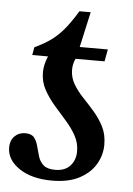

<svg xmlns="http://www.w3.org/2000/svg" viewBox="-47 -630 472 680"><g transform="rotate(5 188.5 -290.0)"><path d="M163 13Q91 13 46.5 -17Q2 -47 2 -91Q2 -116 17 -131Q32 -146 55 -146Q77 -146 86.5 -134Q96 -122 100.5 -104Q105 -86 110.5 -68Q116 -50 129.5 -38Q143 -26 171 -26Q206 -26 224.5 -46.5Q243 -67 243 -98Q243 -128 228.5 -154Q214 -180 192.5 -204Q171 -228 149.5 -253Q128 -278 113 -305.5Q98 -333 98 -367Q98 -393 111 -424H55L60 -452Q94 -468 117 -484.5Q140 -501 161 -525.5Q182 -550 208 -593H248L220 -467H320L312 -424H209Q204 -414 202 -404Q200 -394 200 -385Q200 -357 214 -333.5Q228 -310 248.5 -288.5Q269 -267 289 -244Q309 -221 323 -193.5Q337 -166 337 -130Q337 -93 318 -60.5Q299 -28 260.5 -7.5Q222 13 163 13Z"/></g></svg>

Font: STIX Two Text Medium
Style: Italic
Weight: 500
Italic angle: -12°
Designer: Ross Mills, John Hudson & Paul Hanslow, Tiro Typeworks Ltd; with prior portions MicroPress Inc. and Coen Hoffman, Elsevi
Foundry: Tiro Typeworks Ltd
Version: Version 2.13 b171